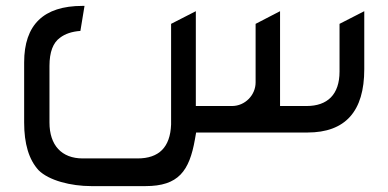

<svg xmlns="http://www.w3.org/2000/svg" viewBox="-20 -450 1317 652"><path d="M290 182H474C586 182 623 131 642 23L646 0H1024C1153 0 1217 -72 1217 -215V-412L1133 -369V-207C1133 -129 1092 -90 1021 -90H931V-412L848 -369V-170C848 -127 812 -90 768 -90H645V-412L561 -369V-27C558 50 520 88 447 88H261C189 88 148 43 148 -34V-226C148 -273 160 -305 184 -322C201 -335 224 -343 253 -345L267 -430H260C128 -430 62 -366 62 -238V-34C62 38 78 92 111 128C146 163 221 182 290 182Z"/></svg>

Font: All Genders v4 Light
Style: Regular
Weight: 300
Designer: Rassam Alawdi
Foundry: Rassam Art
Version: Version 3.100;FEAKit 1.0